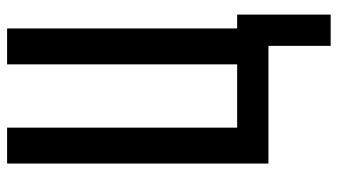

<svg xmlns="http://www.w3.org/2000/svg" viewBox="-225 -550 950 540"><g transform="rotate(-90 250.0 -280.0)"><path d="M391 175V0H60V-735H161V-88H339V-735H440V-88H479V175Z"/></g></svg>

Font: Iosevka Curly Semibold
Style: Regular
Weight: 600
Monospace: yes
Designer: Belleve Invis
Foundry: Belleve Invis
Version: Version 22.1.2; ttfautohint (v1.8.4)